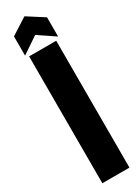

<svg xmlns="http://www.w3.org/2000/svg" viewBox="-221 -846 631 865"><g transform="rotate(-30 94.0 -413.5)"><path d="M24 0V-660H165V0ZM10 -672V-772L96 -827L182 -772V-672L96 -730Z"/></g></svg>

Font: Bricolage Grotesque 96pt Condensed Bricolage Grotesque 48pt Condensed Regular
Style: Bold
Weight: 700
Width: 3
Designer: Mathieu Triay
Foundry: Atelier Triay
Version: Version 1.001; ttfautohint (v1.8.4.7-5d5b);gftools[0.9.33.de